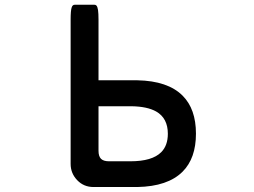

<svg xmlns="http://www.w3.org/2000/svg" viewBox="-20 -750 1040 787"><path d="M383.8 -314.5V-131.8Q383.8 -109.4 394 -99.1Q404.3 -88.9 426.8 -88.9H514.6Q603.5 -88.9 640.6 -126Q668 -153.3 668 -201.7Q668 -265.6 620.1 -293Q583.5 -313.5 519.5 -314.5ZM383.8 -420.9H543Q668 -418.5 728.5 -357.9Q783.2 -303.2 783.2 -202.1Q783.2 -101.1 728.5 -46.4Q668 14.2 543 16.6H363.3Q323.2 16.6 296.4 -11.5Q269.5 -39.6 269.5 -78.1V-668.9Q269.5 -707.5 273.9 -719.7Q275.4 -724.6 278.3 -727.5Q281.2 -730.5 286.1 -730.5H367.2Q372.1 -730.5 375 -727.5Q379.9 -722.2 381.8 -709Q383.8 -695.3 383.8 -668.9Z"/></svg>

Font: YuPearl-SemiBold
Style: SemiBold
Weight: 600
Designer: Max Yao
Foundry: Max-Everyday
Version: Version 1.011; ttfautohint (v1.8.3)